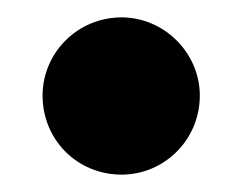

<svg xmlns="http://www.w3.org/2000/svg" viewBox="-20 -418 280 221"><path d="M120 -398C69 -398 29 -357 29 -308C29 -257 69 -217 120 -217C169 -217 210 -257 210 -308C210 -357 169 -398 120 -398Z"/></svg>

Font: Fira Sans
Style: Bold
Weight: 700
Designer: Carrois Corporate & Edenspiekermann AG
Foundry: Carrois Corporate GbR & Edenspiekermann AG
Version: Version 4.203